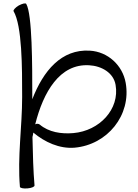

<svg xmlns="http://www.w3.org/2000/svg" viewBox="-20 -844 805 1118"><path d="M59 -779C109 -693 109 -451 109 -280C109 -105 81 69 96 244C97 251 116 255 140 253C163 251 181 244 181 236C174 155 171 56 169 -46C171 -54 173 -63 174 -72C241 -16 326 23 414 16C606 -1 745 -174 712 -361C694 -464 608 -543 503 -549C338 -559 232 -432 168 -266V-280C168 -465 168 -760 133 -821C129 -828 110 -823 89 -812C69 -800 56 -785 59 -779ZM211 -119C204 -124 194 -125 185 -120C232 -307 327 -474 499 -464C572 -460 641 -420 653 -350C678 -208 559 -82 407 -69C337 -63 264 -74 211 -119Z"/></svg>

Font: Nupuram Expanded Light
Style: Regular
Weight: 300
Width: 7
Designer: Santhosh Thottingal (santhosh.thottingal@gmail.com)
Foundry: SMC
Version: Version 1.000